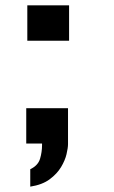

<svg xmlns="http://www.w3.org/2000/svg" viewBox="-20 -538 425 717"><path d="M82 -386V-518H238V-386ZM93 159V94Q122 80 129.5 55Q137 30 137 4V-2H78V-134H234V0Q234 14 228.5 37.5Q223 61 208 86Q193 111 165.5 131.5Q138 152 93 159Z"/></svg>

Font: Panamera
Style: Bold
Weight: 700
Designer: Bastien Sozeau
Foundry: NBR — Bastien Sozeau
Version: Version 3.002; ttfautohint (v1.8.4.7-5d5b);gftools[0.9.33]